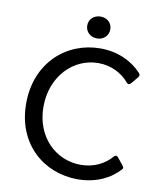

<svg xmlns="http://www.w3.org/2000/svg" viewBox="-88 -857 757 937"><g transform="rotate(10 290.0 -389.0)"><path d="M277.3 -736.3C277.3 -704.1 302.7 -681.6 335 -681.6C366.2 -681.6 391.6 -704.1 391.6 -736.3C391.6 -768.6 366.2 -790 335 -790C302.7 -790 277.3 -768.6 277.3 -736.3ZM360.4 11.7C452.1 11.7 522.5 -24.4 567.4 -74.2C572.3 -79.1 571.3 -85.9 565.4 -92.8L537.1 -127.9C530.3 -136.7 522.5 -135.7 515.6 -127.9C481.4 -87.9 428.7 -60.5 363.3 -60.5C239.3 -60.5 135.7 -159.2 135.7 -308.6C135.7 -459 239.3 -564.5 363.3 -564.5C428.7 -564.5 481.4 -535.2 515.6 -495.1C522.5 -486.3 530.3 -487.3 537.1 -495.1L566.4 -530.3C572.3 -537.1 572.3 -544.9 565.4 -551.8C518.6 -602.5 447.3 -636.7 360.4 -636.7C195.3 -636.7 49.8 -513.7 49.8 -309.6C49.8 -107.4 194.3 11.7 360.4 11.7Z"/></g></svg>

Font: Ed Sans Neue
Style: Regular
Weight: 400
Designer: Stephen Hutchings
Version: Version 1.004;PS 001.004;hotconv 1.0.88;makeotf.lib2.5.64775